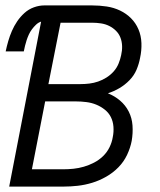

<svg xmlns="http://www.w3.org/2000/svg" viewBox="-20 -690 590 710"><path d="M14 0 132 -610Q122 -607 113.5 -599Q105 -591 98 -581.5Q91 -572 86.5 -562Q82 -552 78.5 -541.5Q75 -531 72.5 -520.5Q70 -510 68 -500H1Q5 -519 10.5 -538Q16 -557 24 -575.5Q32 -594 43.5 -611Q55 -628 70.5 -642Q86 -656 105.5 -663Q125 -670 144 -670H320Q348 -670 374.5 -666Q401 -662 424 -651Q447 -640 464.5 -622.5Q482 -605 492 -581.5Q502 -558 503 -530.5Q504 -503 498 -476Q494 -454 485 -432.5Q476 -411 459 -393.5Q442 -376 421.5 -364Q401 -352 379 -345Q404 -335 424 -318Q444 -301 456 -277.5Q468 -254 470 -226Q472 -198 467 -169Q462 -143 450 -117.5Q438 -92 418 -71.5Q398 -51 372.5 -36.5Q347 -22 320.5 -14Q294 -6 267.5 -3Q241 0 215 0ZM159 -379H278Q294 -379 310.5 -381Q327 -383 343 -388.5Q359 -394 374 -403.5Q389 -413 400.5 -426Q412 -439 418.5 -455Q425 -471 428 -486Q432 -503 431.5 -519.5Q431 -536 425.5 -550.5Q420 -565 409 -576Q398 -587 384 -594Q370 -601 353.5 -603.5Q337 -606 321 -606H204ZM98 -64H214Q233 -64 252 -66Q271 -68 290 -73.5Q309 -79 327.5 -88.5Q346 -98 361 -112.5Q376 -127 385 -145.5Q394 -164 397 -183Q401 -202 399.5 -221.5Q398 -241 390 -257Q382 -273 367.5 -284.5Q353 -296 336 -303Q319 -310 299.5 -312.5Q280 -315 261 -315H147Z"/></svg>

Font: Lode Term
Style: Italic
Weight: 400
Italic angle: -11°
Monospace: yes
Designer: Belleve Invis
Foundry: Belleve Invis
Version: Version 29.2.0